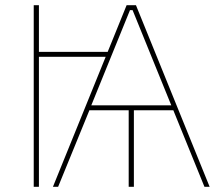

<svg xmlns="http://www.w3.org/2000/svg" viewBox="-20 -720 839 740"><path d="M402 -520H130V-700H110V0H130V-501H402ZM308 -295H476V0H496V-295H663L655 -314H315ZM184 0H204L327 -301L329 -307L481 -681H491L643 -307L646 -300L768 0H788L504 -700H468Z"/></svg>

Font: Fixel Variable
Style: Regular
Weight: 100
Width: 3
Designer: AlfaBravo + MacPaw
Foundry: Kyrylo Tkachov, Marchela Mozhyna, Serhii Makarenko, Maria Weinstein, Zakhar Kryvoshyya
Version: Version 1.211